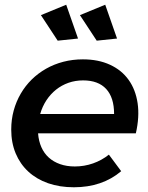

<svg xmlns="http://www.w3.org/2000/svg" viewBox="-20 -786 628 812"><path d="M292.5 6Q232 6 183 -11.2Q134 -28.5 99.5 -60.5Q65 -92.5 46.2 -137.5Q27.5 -182.5 27.5 -238Q27.5 -280.5 38 -318.8Q48.5 -357 67.8 -390Q87 -423 114.2 -449.8Q141.5 -476.5 175 -495.5Q208.5 -514.5 248 -524.8Q287.5 -535 330.5 -535Q396 -535 445.2 -512.2Q494.5 -489.5 524 -448.2Q553.5 -407 562 -349.5Q570.5 -292 554.5 -222H141Q143.5 -189.5 155 -163.5Q166.5 -137.5 186.5 -119.5Q206.5 -101.5 234.2 -91.8Q262 -82 296.5 -82Q336.5 -82 373.5 -95Q410.5 -108 440.5 -132L492.5 -62Q452.5 -28 402.2 -11Q352 6 292.5 6ZM331.5 -446Q298.5 -446 269.5 -435.8Q240.5 -425.5 217 -406.8Q193.5 -388 176.2 -361.8Q159 -335.5 150 -304H462.5Q462.5 -373.5 429 -409.8Q395.5 -446 331.5 -446ZM425 -766 475 -623 389 -614 318 -722ZM260 -766 310 -623 224 -614 153 -722Z"/></svg>

Font: Argentum Sans
Style: Italic
Weight: 400
Italic angle: -11.3099°
Designer: Julieta Ulanovsky, Owen Earl, Rasmus Andersson, Cristiano Sobral
Foundry: The Argentum Sans Project Authors
Version: Version 3.131; ttfautohint (v1.8.4.7-5d5b-dirty)